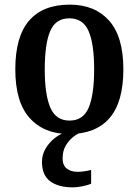

<svg xmlns="http://www.w3.org/2000/svg" viewBox="-20 -568 599 828"><path d="M278 10Q170 10 108 -59Q46 -128 46 -269Q46 -410 105.5 -479Q165 -548 281 -548Q389 -548 450.5 -479Q512 -410 512 -269Q512 -128 452.5 -59Q393 10 278 10ZM280 -48Q339 -48 362.5 -104Q386 -160 386 -269Q386 -379 362 -434Q338 -489 279 -489Q220 -489 196.5 -434Q173 -379 173 -269Q173 -160 197 -104Q221 -48 280 -48ZM296 240Q231 240 196 213.5Q161 187 161 130Q161 99 177 72Q193 45 218 26Q243 7 271 0H337Q317 6 297 21.5Q277 37 263.5 60Q250 83 250 115Q250 145 268 159Q286 173 314 173Q327 173 341.5 171Q356 169 373 165V224Q358 231 334.5 235.5Q311 240 296 240Z"/></svg>

Font: Noto Serif SemiCondensed SemiBold
Style: Regular
Weight: 600
Width: 4
Designer: Monotype Design Team
Foundry: Monotype Imaging Inc.
Version: Version 2.013; ttfautohint (v1.8.4.7-5d5b)